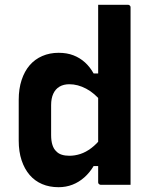

<svg xmlns="http://www.w3.org/2000/svg" viewBox="-20 -770 640 800"><path d="M224 -550Q259 -550 286 -539.5Q313 -529 334 -510Q355 -491 370 -464H404V-345Q374 -382 339 -400.5Q304 -419 269 -419Q245 -419 228 -409Q211 -399 202 -379.5Q193 -360 193 -332V-207Q193 -183 198.5 -166Q204 -149 214 -140Q223 -130 237 -125.5Q251 -121 269 -121Q292 -121 315 -128.5Q338 -136 360.5 -153Q383 -170 404 -197V-78H370Q354 -51 331.5 -31Q309 -11 282 -0.5Q255 10 224 10Q186 10 155.5 -3Q125 -16 103.5 -41Q82 -66 70 -102Q58 -138 58 -184V-354Q58 -400 70 -436.5Q82 -473 103.5 -498Q125 -523 156 -536.5Q187 -550 224 -550ZM513 -750Q517 -750 519 -748.5Q521 -747 522.5 -745Q524 -743 524 -739Q524 -665 524 -589.5Q524 -514 524 -438.5Q524 -363 524 -289Q524 -215 524 -142Q524 -105 524 -70Q524 -35 524 0Q509 0 493.5 0Q478 0 462 0Q446 0 430.5 0Q415 0 400 0Q397 0 394.5 -1.5Q392 -3 390.5 -5Q389 -7 389 -11Q389 -91 389 -171Q389 -251 389 -330.5Q389 -410 389 -490Q389 -570 389 -650Q389 -675 389 -700Q389 -725 389 -750Q404 -750 419.5 -750Q435 -750 451 -750Q467 -750 482.5 -750Q498 -750 513 -750Z"/></svg>

Font: Recursive
Style: Bold
Weight: 700
Version: Version 1.085